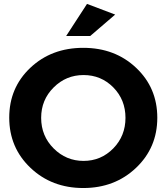

<svg xmlns="http://www.w3.org/2000/svg" viewBox="-20 -948 846 975"><path d="M315.9 -765.1 421.9 -928.2 564.9 -874 438 -765.1ZM189 -349.6Q189 -257.8 252.4 -194.3Q315.9 -130.9 404.3 -130.9Q492.7 -130.9 555.2 -194.3Q617.2 -257.8 617.2 -349.6Q617.2 -441.4 555.2 -504.4Q493.2 -566.9 404.3 -566.9Q315.4 -566.9 252.4 -503.9Q189 -440.9 189 -349.6ZM134.8 -95.7Q26.9 -198.2 26.9 -350.6Q26.9 -502.9 134.3 -604Q241.7 -705.1 402.8 -705.1Q564 -705.1 671.4 -603.5Q778.8 -502 778.8 -350.1Q778.8 -198.2 670.9 -95.7Q563 6.8 402.8 6.8Q242.7 6.8 134.8 -95.7Z"/></svg>

Font: TruenoSBd
Style: Demi
Weight: 600
Designer: Julieta Ulanovsky
Foundry: Julieta Ulanovsky
Version: Version 3.001b